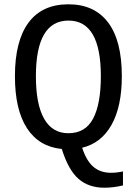

<svg xmlns="http://www.w3.org/2000/svg" viewBox="-20 -689 640 898"><path d="M549.8 -332.5Q549.8 -190.9 501.7 -105.2Q453.6 -19.5 364.3 2Q384.3 63.5 417 91.3Q449.7 119.1 499 119.1Q525.9 119.1 555.2 112.8V178.2Q509.8 189 468.3 189Q395 189 347.4 147.7Q299.8 106.4 269 7.8Q162.1 -2.9 106 -89.6Q49.8 -176.3 49.8 -332.5Q49.8 -497.1 113.3 -583Q176.8 -668.9 300.3 -668.9Q420.9 -668.9 485.4 -584.2Q549.8 -499.5 549.8 -332.5ZM451.7 -332.5Q451.7 -592.8 300.3 -592.8Q147.9 -592.8 147.9 -332.5Q147.9 -200.7 186.5 -133.3Q225.1 -65.9 299.8 -65.9Q379.4 -65.9 415.5 -134.3Q451.7 -202.6 451.7 -332.5Z"/></svg>

Font: Cousine
Style: Regular
Weight: 400
Monospace: yes
Designer: Steve Matteson
Foundry: Ascender Corporation
Version: Version 1.20